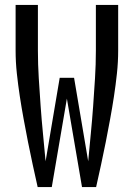

<svg xmlns="http://www.w3.org/2000/svg" viewBox="-20 -755 540 775"><path d="M132 0Q122 -45 112 -90.5Q102 -136 93 -182Q84 -228 75.5 -274Q67 -320 60 -366Q53 -412 48 -458.5Q43 -505 43 -551V-735H133V-551Q133 -495 136.5 -439Q140 -383 144 -327Q148 -271 153.5 -215Q159 -159 164 -104L221 -441H279L336 -104Q341 -159 346.5 -215Q352 -271 356 -327Q360 -383 363.5 -439Q367 -495 367 -551V-735H457V-551Q457 -505 452 -458.5Q447 -412 440 -366Q433 -320 424.5 -274Q416 -228 407 -182Q398 -136 388 -90.5Q378 -45 368 0H311L250 -357L189 0Z"/></svg>

Font: iosevka_custom_sans_ss08 Md
Style: Regular
Weight: 500
Designer: Belleve Invis
Foundry: Belleve Invis
Version: Version 10.3.0; ttfautohint (v1.8.3)